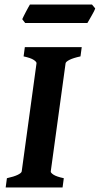

<svg xmlns="http://www.w3.org/2000/svg" viewBox="-20 -822 437 842"><path d="M333 -574.7Q301.3 -567.9 284.9 -559.6Q268.6 -551.3 267.6 -544.4L202.6 -70.3Q201.7 -64.5 214.6 -55.9Q227.5 -47.4 259.8 -40.5L254.4 0H4.9L10.3 -40.5Q41.5 -47.4 57.9 -55.4Q74.2 -63.5 75.2 -70.3L140.1 -544.4Q141.1 -550.3 128.2 -559.1Q115.2 -567.9 83.5 -574.7L88.9 -615.2H338.4ZM397.5 -785.2Q396 -779.8 391.4 -770.8Q386.7 -761.7 381.1 -752Q375.5 -742.2 370.6 -733.6Q365.7 -725.1 363.3 -721.2H90.3L77.6 -737.8Q79.6 -742.7 84 -751.5Q88.4 -760.3 93.5 -770Q98.6 -779.8 103.5 -788.6Q108.4 -797.4 111.3 -802.2H383.3Z"/></svg>

Font: Gentium Book Basic
Style: Bold Italic
Weight: 700
Italic angle: -8°
Designer: J. Victor Gaultney and Annie Olsen
Foundry: SIL International
Version: Version 1.102; 2013; Maintenance release